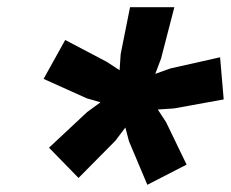

<svg xmlns="http://www.w3.org/2000/svg" viewBox="-20 -750 641 533"><path d="M389 -237 338 -358 328 -396 300 -359 198 -256 116 -340 222 -439 259 -466 221 -477 101 -531 161 -639 277 -578 312 -555 315 -600 341 -730H464L427 -587L411 -545L453 -560L591 -591L601 -474L463 -449L418 -446L441 -411L498 -293Z"/></svg>

Font: Work Sans
Style: Bold Italic
Weight: 700
Italic angle: -13°
Designer: Wei Huang
Foundry: Wei Huang
Version: Version 2.010; ttfautohint (v1.8.3)